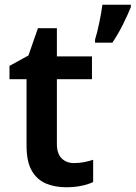

<svg xmlns="http://www.w3.org/2000/svg" viewBox="-20 -780 572 810"><path d="M292 -92Q314 -92 335 -96Q356 -100 373 -106V-12Q352 -2 323 4Q294 10 259 10Q212 10 174.5 -5.5Q137 -21 114.5 -59Q92 -97 92 -166V-446H20V-502L100 -546L140 -661H220V-542H368V-446H220V-172Q220 -132 240 -112Q260 -92 292 -92ZM532 -750Q520 -720 499.5 -678.5Q479 -637 454 -600H381V-613Q390 -642 399 -685Q408 -728 412 -760H532Z"/></svg>

Font: Noto Sans Meetei Mayek SemiBold
Style: Regular
Weight: 600
Designer: Monotype Design Team and Neelakash Kshetrimayum
Foundry: Monotype Imaging Inc.
Version: Version 2.002; ttfautohint (v1.8.4.7-5d5b)